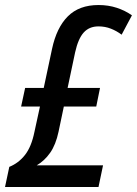

<svg xmlns="http://www.w3.org/2000/svg" viewBox="-38 -744 545 764"><path d="M-1 -80Q36 -95 61.5 -127.5Q87 -160 99 -219L121 -320H46L62 -394H136L169 -549Q187 -634 232 -679Q277 -724 354 -724Q393 -724 426.5 -713Q460 -702 487 -683L446 -606Q426 -621 403 -630Q380 -639 354 -639Q317 -639 295 -614.5Q273 -590 261 -536L231 -394H360L345 -320H216L195 -220Q184 -168 161.5 -136Q139 -104 108 -86H372L354 0H-18Z"/></svg>

Font: Noto Sans Condensed Medium
Style: Italic
Weight: 500
Width: 3
Italic angle: -12°
Designer: Monotype Design Team
Foundry: Monotype Imaging Inc.
Version: Version 2.013; ttfautohint (v1.8.4.7-5d5b)